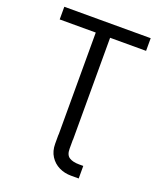

<svg xmlns="http://www.w3.org/2000/svg" viewBox="-162 -810 935 1112"><g transform="rotate(20 305.5 -254.0)"><path d="M431.6 121.5H457.9V198.9H410.2Q370.2 198.9 336.3 182.3Q302.5 165.7 281.8 133.6Q261 101.5 261 56.6V0H349.4V55.9Q349.4 93.6 371.5 107.6Q393.6 121.5 431.6 121.5ZM39.4 -707.2H571.8V-629.1H350.1V0H261.7V-629.1H39.4Z"/></g></svg>

Font: Pretendard Variable
Style: Regular
Weight: 400
Designer: Base glyphs from Inter by Rasmus Andersson; Hangul glyphs from Noto Sans CJK(Source Han Sans) by Jang Soo-young and Kang
Foundry: Kil Hyung-jin
Version: Version 1.100;FEAKit 1.0